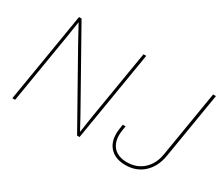

<svg xmlns="http://www.w3.org/2000/svg" viewBox="-124 -1034 1559 1348"><g transform="rotate(30 655.5 -359.5)"><path d="M63 0 183.6 -727.5H204.1L514.6 -175.3Q529.3 -149.9 543 -124.5Q556.6 -99.1 570.3 -74Q584 -48.8 598.1 -23.4H591.3Q595.7 -48.8 599.1 -74Q602.5 -99.1 606.4 -124.5Q610.4 -149.9 614.3 -175.3L706.1 -727.5H728.5L607.9 0H587.9L277.8 -551.3Q263.7 -576.7 249.8 -602.1Q235.8 -627.4 222.2 -652.8Q208.5 -678.2 194.3 -703.6H200.7Q196.3 -678.2 192.4 -652.8Q188.5 -627.4 184.8 -602.1Q181.2 -576.7 176.8 -551.3L85.4 0ZM984.4 9.8Q906.2 9.8 862.5 -32.7Q818.8 -75.2 818.8 -149.9Q818.8 -156.7 819.3 -165.3Q819.8 -173.8 821.8 -188.2Q823.7 -202.6 827.6 -226.6H850.1Q846.2 -202.6 844.2 -188.5Q842.3 -174.3 841.8 -166.3Q841.3 -158.2 841.3 -151.4Q841.3 -86.4 877.9 -49.6Q914.6 -12.7 983.4 -12.7Q1062.5 -12.7 1115.5 -61Q1168.5 -109.4 1182.1 -193.4L1270.5 -727.5H1293.5L1205.1 -193.4Q1189.9 -99.6 1131.1 -44.9Q1072.3 9.8 984.4 9.8Z"/></g></svg>

Font: Inter 17pt Thin
Style: Italic
Weight: 250
Italic angle: -9.3988°
Version: Version 4.001;git-66647c0bb